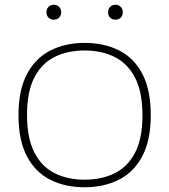

<svg xmlns="http://www.w3.org/2000/svg" viewBox="-20 -783 714 810"><path d="M337 7Q254.5 7 191.8 -24.8Q129 -56.5 93.5 -123.8Q58 -191 58 -297Q58 -403.5 94 -471Q130 -538.5 193 -570.2Q256 -602 337 -602Q419.5 -602 482.5 -570.2Q545.5 -538.5 580.8 -471Q616 -403.5 616 -297Q616 -191 580.2 -123.8Q544.5 -56.5 481.5 -24.8Q418.5 7 337 7ZM337 -25Q409 -25 464 -52.2Q519 -79.5 550 -139.2Q581 -199 581 -296Q581 -394.5 550 -454.8Q519 -515 464 -542.5Q409 -570 337 -570Q265 -570 210.2 -542.8Q155.5 -515.5 124.8 -455.8Q94 -396 94 -299Q94 -200.5 124.8 -140.2Q155.5 -80 210.2 -52.5Q265 -25 337 -25ZM467 -700Q453.5 -700 444.8 -708.5Q436 -717 436 -731Q436 -745.5 444.8 -754.2Q453.5 -763 467 -763Q480.5 -763 489.2 -754.2Q498 -745.5 498 -731Q498 -717 489.2 -708.5Q480.5 -700 467 -700ZM207 -700Q193.5 -700 184.8 -708.5Q176 -717 176 -731Q176 -745.5 184.8 -754.2Q193.5 -763 207 -763Q220.5 -763 229.2 -754.2Q238 -745.5 238 -731Q238 -717 229.2 -708.5Q220.5 -700 207 -700Z"/></svg>

Font: Encode Sans SC Expanded Thin
Style: Regular
Weight: 250
Width: 7
Designer: Multiple Designers
Foundry: Impallari Type
Version: Version 3.002